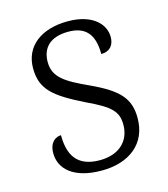

<svg xmlns="http://www.w3.org/2000/svg" viewBox="-89 -615 608 695"><g transform="rotate(-15 215.0 -267.0)"><path d="M208 10C312 10 382 -45 382 -140C382 -213 349 -251 245 -299C160 -338 120 -363 120 -420C120 -471 150 -507 220 -507C283 -507 315 -474 315 -398C347 -398 364 -418 364 -449C364 -497 321 -544 228 -544C128 -544 63 -494 63 -412C63 -332 106 -298 215 -244C305 -202 326 -179 326 -130C326 -72 286 -28 211 -28C124 -28 98 -80 98 -152C79 -152 54 -138 54 -96C54 -37 103 10 208 10Z"/></g></svg>

Font: Noto Serif Devanagari Light
Style: Regular
Weight: 300
Designer: Universal Thirst, Indian Type Foundry and the Monotype Design Team
Foundry: Monotype Imaging Inc.
Version: Version 2.004